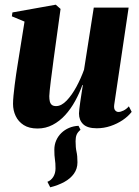

<svg xmlns="http://www.w3.org/2000/svg" viewBox="-20 -535 591 818"><path d="M314.5 1 323 18Q310.5 28.5 306.2 39.5Q302 50.5 302 66.5Q302 94 306 111.5Q310 129 310 156.5Q310 184 295 205Q280 226 254 240.2Q228 254.5 194 263L182 239.5Q197 234 206.8 218.8Q216.5 203.5 216.5 182.5Q216.5 159 214 144.2Q211.5 129.5 211.5 102.5Q211.5 81.5 219.5 63.2Q227.5 45 241.5 31.5Q255.5 18 274 10Q292.5 2 314.5 1ZM140 12.5Q104 12.5 81 -2.2Q58 -17 46.8 -40.8Q35.5 -64.5 35.5 -92.5Q35.5 -107 37.5 -128Q39.5 -149 42.5 -172.8Q45.5 -196.5 48.8 -219Q52 -241.5 55 -259L84.5 -443L30.5 -465.5L33 -482L217.5 -515L238 -497L208.5 -283Q206 -263.5 202.8 -238.8Q199.5 -214 196.5 -190.8Q193.5 -167.5 191.8 -149.8Q190 -132 190 -125.5Q190 -112.5 192.2 -103Q194.5 -93.5 200.8 -88.2Q207 -83 219 -83Q241.5 -83 264 -106.5Q286.5 -130 305.8 -165.8Q325 -201.5 338 -238L379.5 -502.5H528L466.5 -88Q464.5 -72 470.5 -65Q476.5 -58 484.5 -58Q494 -58 506.2 -64Q518.5 -70 529 -82L541 -58.5Q526 -39 502.5 -23.2Q479 -7.5 450.8 2Q422.5 11.5 392 11.5Q352.5 11.5 334.5 -5.8Q316.5 -23 316.5 -51.5Q316.5 -57.5 318 -70.8Q319.5 -84 322 -101.5Q324.5 -119 327.5 -137.8Q330.5 -156.5 333 -173H331Q318.5 -138 300.2 -104.8Q282 -71.5 258 -45Q234 -18.5 204.2 -3Q174.5 12.5 140 12.5Z"/></svg>

Font: Merriweather 144pt ExtraBold
Style: Italic
Weight: 800
Italic angle: -7.8°
Version: Version 2.101